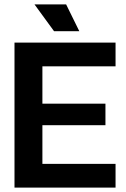

<svg xmlns="http://www.w3.org/2000/svg" viewBox="-20 -854 574 874"><path d="M46 0V-660H506V-552H173V-382H460V-284H173V-108H506V0ZM226 -712 137 -834H281L341 -712Z"/></svg>

Font: Bricolage Grotesque 48pt SemiBold
Style: Regular
Weight: 600
Designer: Mathieu Triay
Foundry: Atelier Triay
Version: Version 1.000; ttfautohint (v1.8.4.7-5d5b);gftools[0.9.32]